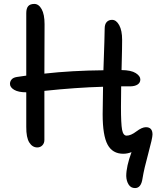

<svg xmlns="http://www.w3.org/2000/svg" viewBox="-20 -749 804 978"><path d="M169.9 2Q145 2 129.2 -23.2Q113.3 -48.3 113.8 -103V-278.8Q73.7 -278.8 52.2 -291.5Q30.8 -304.2 30.8 -321.8Q30.8 -334.5 39.1 -344.2Q47.4 -354 65.9 -356.9Q96.7 -360.8 113.8 -363.8V-682.1Q113.8 -706.5 123.8 -717.8Q133.8 -729 154.8 -729Q177.2 -729 192.1 -702.4Q207 -675.8 207 -626Q207 -582.5 206.5 -498.3Q206.1 -414.1 206.1 -374Q345.7 -389.6 506.8 -391.1Q513.2 -570.8 513.2 -603Q513.2 -625.5 523.4 -636.7Q533.7 -647.9 550.8 -647.9Q572.3 -647.9 587.2 -620.8Q602.1 -593.8 602.1 -545.9Q602.1 -524.4 601.6 -499Q601.1 -473.6 600.3 -441.7Q599.6 -409.7 599.1 -392.1Q647.9 -391.6 671.4 -376.7Q694.8 -361.8 694.8 -344.2Q694.8 -327.6 680.7 -318.4Q666.5 -309.1 641.1 -309.1H597.2Q596.2 -271 596.2 -204.1Q596.2 -118.7 601.8 -88.4Q607.4 -58.1 625 -58.1Q646.5 -58.1 674.8 -79.6Q703.1 -101.1 723.1 -101.1Q756.8 -101.1 756.8 -64Q756.8 -45.9 735.4 32.5Q713.9 110.8 706.1 159.2Q699.2 209 668 209Q646.5 209 635.3 191.2Q624 173.3 623 147.9Q623 99.1 649.9 25.9Q628.9 34.2 607.9 34.2Q553.2 34.2 528.1 -12.2Q502.9 -58.6 502.9 -167Q502.9 -217.3 504.9 -307.1Q367.2 -303.2 206.1 -286.1V-36.1Q206.1 -19.5 195.8 -8.8Q185.5 2 169.9 2Z"/></svg>

Font: Shantell Sans Irregular Bouncy
Style: Regular
Weight: 400
Designer: Stephen Nixon, Anya Danilova, Shantell Martin
Foundry: Arrow Type
Version: Version 1.006;[9816181b4]